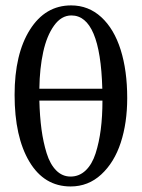

<svg xmlns="http://www.w3.org/2000/svg" viewBox="-20 -672 517 700"><path d="M237.3 7.8Q141.1 7.8 87.2 -82.5Q33.2 -172.9 33.2 -326.2Q33.2 -475.1 89.1 -563.7Q145 -652.3 239.3 -652.3Q302.7 -652.3 349.4 -609.4Q396 -566.4 419.9 -490.5Q443.8 -414.6 443.8 -314.5Q443.8 -224.1 420.2 -151.9Q396.5 -79.6 349.1 -35.9Q301.8 7.8 237.3 7.8ZM240.2 -615.7Q203.6 -615.7 177 -578.6Q150.4 -541.5 137.5 -482.2Q124.5 -422.9 123.5 -348.6H353Q345.7 -615.7 240.2 -615.7ZM237.3 -28.3Q269 -28.3 292.5 -50.8Q315.9 -73.2 328.6 -113Q341.3 -152.8 347.4 -200.2Q353.5 -247.6 353.5 -305.2H123.5Q125 -247.6 131.3 -200.4Q137.7 -153.3 150.1 -113.3Q162.6 -73.2 184.8 -50.8Q207 -28.3 237.3 -28.3Z"/></svg>

Font: Elstob 10pt
Style: Regular
Weight: 400
Designer: Peter S. Baker
Version: Version 1.015